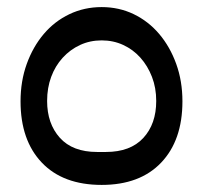

<svg xmlns="http://www.w3.org/2000/svg" viewBox="-20 -574 573 542"><path d="M254 -145H279Q348 -145 384.5 -184.5Q421 -224 421 -289Q421 -326 409 -357Q397 -388 376.5 -411Q356 -434 328 -447Q300 -460 267 -460Q234 -460 206 -447Q178 -434 157 -411Q136 -388 124.5 -357Q113 -326 113 -289Q113 -225 149 -185Q185 -145 254 -145ZM267 -52Q158 -52 98 -115Q38 -178 38 -288Q38 -345 55.5 -393.5Q73 -442 103.5 -478Q134 -514 176 -534Q218 -554 267 -554Q316 -554 357.5 -534Q399 -514 429.5 -478Q460 -442 477.5 -393.5Q495 -345 495 -288Q495 -178 435 -115Q375 -52 267 -52Z"/></svg>

Font: IBM Plex Sans Arabic Text
Style: Regular
Weight: 450
Designer: Mike Abbink, Paul van der Laan, Pieter van Rosmalen, Wael Morcos, Khajak Apelian
Foundry: Bold Monday
Version: Version 1.2